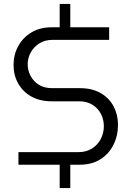

<svg xmlns="http://www.w3.org/2000/svg" viewBox="-20 -839 666 978"><path d="M284 119V-35H338V119ZM284 -669V-819H338V-669ZM74 0V-64H379Q420 -64 449.5 -83Q479 -102 494 -132.5Q509 -163 509 -196Q509 -229 494.5 -258Q480 -287 451.5 -305Q423 -323 383 -323H243Q183 -323 139.5 -347.5Q96 -372 72.5 -414Q49 -456 49 -508Q49 -560 72.5 -603.5Q96 -647 139.5 -673.5Q183 -700 243 -700H536V-636H248Q209 -636 180.5 -618Q152 -600 136.5 -571.5Q121 -543 121 -512Q121 -481 135.5 -453Q150 -425 177.5 -407.5Q205 -390 245 -390H386Q449 -390 492.5 -365Q536 -340 558.5 -297.5Q581 -255 581 -204Q581 -147 557.5 -100.5Q534 -54 490.5 -27Q447 0 386 0Z"/></svg>

Font: MuseoModerno Thin Light
Style: Regular
Weight: 300
Version: Version 1.003